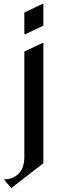

<svg xmlns="http://www.w3.org/2000/svg" viewBox="-27 -777 340 984"><path d="M30.8 187Q-7.3 143.6 -7.3 142.6Q39.6 142.1 68.8 112.8Q97.7 83.5 97.7 27.8V-512.7L190.4 -556.6H195.3V59.6ZM195.3 -756.8V-645.5L102.5 -601.6H97.7V-712.9L190.4 -756.8Z"/></svg>

Font: Nova Cut
Style: Book
Weight: 400
Version: Version 2.000